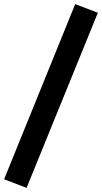

<svg xmlns="http://www.w3.org/2000/svg" viewBox="-54 -778 495 932"><path d="M-34 92 311 -758 421 -716 75 134Z"/></svg>

Font: Maitree SemiBold
Style: Regular
Weight: 600
Designer: CadsonDemak Team
Foundry: CadsonDemak
Version: Version 1.001